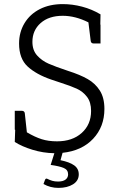

<svg xmlns="http://www.w3.org/2000/svg" viewBox="-20 -739 575 936"><path d="M285 6 275 42Q319 51 341.5 67Q364 83 364 111Q364 142 336 159.5Q308 177 265 177Q225 177 192 158L199 139Q202 130 209 132Q223 139 235 142.5Q247 146 263 146Q287 146 299.5 136.5Q312 127 312 111Q312 89 291 80Q270 71 227 65L245 8Q190 7 138 -9Q86 -25 52 -47L54 -106L52 -107V-199H85Q100 -199 101 -186L111 -94Q150 -71 183 -60.5Q216 -50 258 -50Q333 -50 378.5 -91Q424 -132 424 -198Q424 -241 404 -267Q384 -293 354.5 -306.5Q325 -320 275 -336L230 -351Q157 -376 115 -414.5Q73 -453 73 -527Q73 -582 99.5 -626Q126 -670 174 -694.5Q222 -719 286 -719Q333 -719 380.5 -706.5Q428 -694 470 -669L469 -619H470V-527H437Q423 -527 422 -541L411 -630Q347 -662 286 -662Q218 -662 178 -626.5Q138 -591 138 -535Q138 -494 161 -468.5Q184 -443 217 -428.5Q250 -414 313 -393Q370 -375 407.5 -353.5Q445 -332 467 -297Q489 -262 489 -208Q489 -121 434 -62.5Q379 -4 285 6Z"/></svg>

Font: Aleo Light
Style: Regular
Weight: 300
Designer: Alessio Laiso
Foundry: Alessio Laiso
Version: Version 2.000